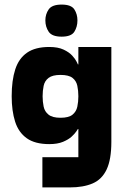

<svg xmlns="http://www.w3.org/2000/svg" viewBox="-20 -619 536 838"><path d="M165 199V67H322V-56H320Q320 -56 313.5 -46Q307 -36 293 -23Q279 -10 255 0Q231 10 195 10Q133 10 97 -15.5Q61 -41 46 -88Q31 -135 31 -199Q31 -268 46.5 -316Q62 -364 98 -389Q134 -414 195 -414Q233 -414 257.5 -402.5Q282 -391 295.5 -376Q309 -361 314.5 -349.5Q320 -338 320 -338H322V-414H466V0Q466 77 445.5 120.5Q425 164 384.5 181.5Q344 199 284 199ZM244 -105Q280 -105 296.5 -118.5Q313 -132 317.5 -153.5Q322 -175 322 -199Q322 -223 317.5 -244.5Q313 -266 296.5 -279Q280 -292 244 -292Q209 -292 192 -279Q175 -266 170.5 -244.5Q166 -223 166 -199Q166 -175 170.5 -153.5Q175 -132 192 -118.5Q209 -105 244 -105ZM249 -459Q207 -459 192.5 -480.5Q178 -502 178 -530Q178 -557 192.5 -578Q207 -599 249 -599Q291 -599 304.5 -578Q318 -557 318 -530Q318 -502 304.5 -480.5Q291 -459 249 -459Z"/></svg>

Font: Darker Grotesque Light Black
Style: Regular
Weight: 900
Version: Version 1.000;gftools[0.9.28]